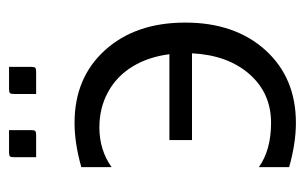

<svg xmlns="http://www.w3.org/2000/svg" viewBox="-145 -525 675 425"><g transform="rotate(-90 192.5 -312.5)"><path d="M197 -570V-619Q197 -626 199 -628Q201 -630 208 -630H257V-581Q257 -574 255 -572Q253 -570 246 -570ZM57 -570V-619Q57 -626 59 -628Q61 -630 68 -630H117V-581Q117 -574 115 -572Q113 -570 106 -570ZM35 -10V-77Q73 -50 133 -50Q199 -50 241 -98Q283 -146 287 -225H95V-275H285Q279 -322 257.5 -357Q236 -392 201 -411Q166 -430 123 -430Q73 -430 35 -403V-470Q88 -485 133 -485Q233 -485 294 -417.5Q355 -350 355 -240Q355 -130 294 -62.5Q233 5 133 5Q88 5 35 -10Z"/></g></svg>

Font: Glametrix
Style: Regular
Weight: 500
Designer: gluk
Foundry: gluk
Version: Version 0.40